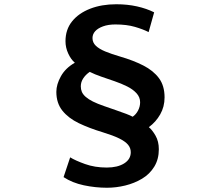

<svg xmlns="http://www.w3.org/2000/svg" viewBox="-20 -804 1040 903"><path d="M679 -653Q654 -666 615 -677.5Q576 -689 523 -689Q489 -689 464.5 -680Q440 -671 427.5 -657Q415 -643 415 -625Q415 -604 430.5 -589Q446 -574 475 -562Q504 -550 545 -538Q607 -520 654 -496Q701 -472 727.5 -436.5Q754 -401 754 -346Q754 -302 733.5 -266Q713 -230 680 -206Q696 -193 711.5 -166Q727 -139 727 -102Q727 -55 705.5 -20Q684 15 648 36.5Q612 58 569 68.5Q526 79 483 79Q429 79 374.5 67.5Q320 56 279 29L310 -64Q334 -49 380 -32.5Q426 -16 482 -16Q533 -16 564 -35.5Q595 -55 595 -88Q595 -108 582 -123.5Q569 -139 540.5 -153Q512 -167 463 -182Q400 -201 351 -224.5Q302 -248 273.5 -283.5Q245 -319 245 -372Q245 -407 266.5 -445.5Q288 -484 332 -509Q314 -524 301 -552Q288 -580 288 -610Q288 -665 319 -703.5Q350 -742 404 -763Q458 -784 527 -784Q579 -784 624 -774Q669 -764 705 -746ZM360 -398Q360 -384 365 -372Q370 -360 383 -348.5Q396 -337 417 -326.5Q438 -316 470 -305Q501 -294 527.5 -285Q554 -276 573.5 -268.5Q593 -261 604 -255Q620 -266 629.5 -284.5Q639 -303 639 -323Q639 -347 622 -365.5Q605 -384 578 -397.5Q551 -411 519 -422Q487 -433 456.5 -443.5Q426 -454 402 -466Q383 -453 371.5 -435.5Q360 -418 360 -398Z"/></svg>

Font: Noto Sans KR Thin
Style: Bold
Weight: 700
Version: Version 2.004-H2;hotconv 1.0.118;makeotfexe 2.5.65603